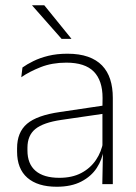

<svg xmlns="http://www.w3.org/2000/svg" viewBox="-20 -701 518 731"><path d="M369.5 0 372 -125 370 -131.5V-290L370.5 -328Q370.5 -394.5 337 -428.5Q303.5 -462.5 232.5 -462.5Q178.5 -462.5 135.2 -445.5Q92 -428.5 61 -407L65.5 -444Q82 -456 106.8 -468.2Q131.5 -480.5 164 -488.5Q196.5 -496.5 237 -496.5Q282 -496.5 314.8 -485Q347.5 -473.5 368.5 -451.8Q389.5 -430 399.5 -399Q409.5 -368 409.5 -328.5V0ZM196 10Q123.5 10 84.2 -24.2Q45 -58.5 45 -124V-136.5Q45 -197.5 83 -229.8Q121 -262 208 -274.5L379.5 -300L381.5 -269L213.5 -244.5Q145 -234.5 114.8 -210Q84.5 -185.5 84.5 -138.5V-128Q84.5 -77 115.5 -50.5Q146.5 -24 206 -24Q254.5 -24 289.2 -42.2Q324 -60.5 345.2 -91.8Q366.5 -123 373 -162L383.5 -131H374.5Q369.5 -94 348.5 -61.8Q327.5 -29.5 289.5 -9.8Q251.5 10 196 10ZM148.5 -681 251.5 -554V-553H214.5L102.5 -680V-681Z"/></svg>

Font: Anek Latin ExtraLight
Style: Regular
Weight: 250
Designer: Yesha Goshar
Foundry: Ek Type
Version: Version 1.003